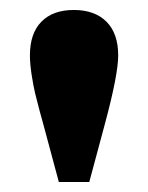

<svg xmlns="http://www.w3.org/2000/svg" viewBox="-20 -746 297 385"><path d="M217 -635Q217 -597 191 -500L159 -381H98L66 -500Q65 -503 59.5 -523.5Q54 -544 50.5 -558.5Q47 -573 43.5 -595.5Q40 -618 40 -635Q40 -679 63 -702.5Q86 -726 128 -726Q170 -726 193.5 -702.5Q217 -679 217 -635Z"/></svg>

Font: TypoPRO Source Serif Pro
Style: Regular
Weight: 900
Designer: Frank Grießhammer
Foundry: Adobe Systems Incorporated
Version: Version 1.017;PS 1.0;hotconv 1.0.79;makeotf.lib2.5.61930